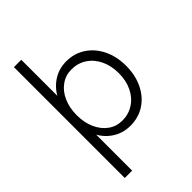

<svg xmlns="http://www.w3.org/2000/svg" viewBox="-270 -832 1145 1145"><g transform="rotate(-45 302.0 -259.5)"><path d="M78 -727H140V208H78ZM99 -259Q99 -338 127.5 -399.5Q156 -461 207 -496Q258 -531 323 -531Q391 -531 444 -496Q497 -461 527 -399.5Q557 -338 557 -259Q557 -181 527 -119Q497 -57 444 -22.5Q391 12 323 12Q258 12 207 -22.5Q156 -57 127.5 -119Q99 -181 99 -259ZM495 -259Q495 -322 471.5 -371Q448 -420 406 -447.5Q364 -475 311 -475Q262 -475 223 -447.5Q184 -420 162 -371Q140 -322 140 -259Q140 -197 162 -148Q184 -99 222.5 -71.5Q261 -44 310 -44Q363 -44 405.5 -71.5Q448 -99 471.5 -148Q495 -197 495 -259Z"/></g></svg>

Font: 寒蝉端黑体 Light
Style: Regular
Weight: 300
Designer: ChillDuanSans {Warren2060}; 
Source Han Sans {Ryoko NISHIZUKA 西塚涼子 (kana, bopomofo & ideographs); Paul D. Hunt (Latin, G
Foundry: ChillType&Adobe
Version: Version 1.300;Glyphs 3.3 (3306)